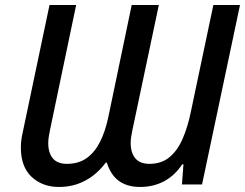

<svg xmlns="http://www.w3.org/2000/svg" viewBox="-20 -734 975 764"><path d="M215 10Q149 10 106 -30Q63 -70 63 -147Q63 -162 65 -177.5Q67 -193 71 -210L177 -714H283L179 -217Q176 -202 174 -189.5Q172 -177 172 -165Q172 -125 190.5 -103.5Q209 -82 246 -82Q293 -82 325 -105Q357 -128 378 -169.5Q399 -211 411 -268L504 -714H612L507 -217Q504 -203 502 -190Q500 -177 500 -165Q500 -126 518.5 -104Q537 -82 575 -82Q623 -82 655 -109Q687 -136 707 -182.5Q727 -229 739 -287L829 -714H935L784 0H704L710 -80H705Q675 -35 632.5 -12.5Q590 10 537 10Q503 10 476.5 -1Q450 -12 432.5 -33.5Q415 -55 405 -87H401Q377 -55 348 -33.5Q319 -12 286 -1Q253 10 215 10Z"/></svg>

Font: Noto Sans Display Medium
Style: Italic
Weight: 500
Italic angle: -12°
Designer: Monotype Design Team
Foundry: Monotype Imaging Inc.
Version: Version 2.003